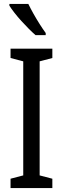

<svg xmlns="http://www.w3.org/2000/svg" viewBox="-20 -963 323 983"><path d="M248 0H34V-48L99 -65V-649L34 -666V-714H248V-666L183 -649V-65L248 -48ZM125 -943Q136 -920 151.5 -892.5Q167 -865 183.5 -839Q200 -813 214 -794V-783H162Q147 -796 128 -815Q109 -834 89.5 -855.5Q70 -877 54 -897.5Q38 -918 28 -934V-943Z"/></svg>

Font: Noto Sans ExtraCondensed
Style: Regular
Weight: 400
Width: 2
Designer: Monotype Design Team
Foundry: Monotype Imaging Inc.
Version: Version 2.013